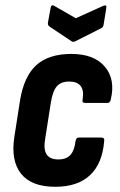

<svg xmlns="http://www.w3.org/2000/svg" viewBox="-20 -709 459 737"><path d="M192 8Q101 8 61 -42Q21 -92 35 -183L57 -324Q72 -416 119.5 -459Q167 -502 254 -502Q341 -502 382.5 -453Q424 -404 405 -326Q402 -314 393 -314H307Q294 -314 297 -326Q303 -362 289.5 -379Q276 -396 246 -396Q214 -396 198 -377.5Q182 -359 175 -314L154 -180Q146 -137 158.5 -117Q171 -97 204 -97Q235 -97 250.5 -114.5Q266 -132 270 -168Q272 -181 283 -181H369Q382 -181 380 -168Q373 -81 325.5 -36.5Q278 8 192 8ZM375 -686Q391 -693 388 -678L378 -616Q377 -610 375.5 -607Q374 -604 369 -601L270 -551Q261 -546 254 -551L173 -605Q168 -608 165.5 -612Q163 -616 164 -622L174 -677Q176 -694 189 -686L271 -639Z"/></svg>

Font: Sofia Sans Condensed ExtraBold
Style: Italic
Weight: 800
Italic angle: -9°
Version: Version 4.100